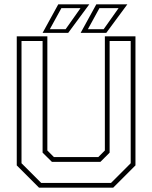

<svg xmlns="http://www.w3.org/2000/svg" viewBox="-20 -868 704 888"><path d="M160.5 0 57.5 -103V-700H199V-172L229.5 -141.5H434.5L465 -172V-700H606.5V-103L503.5 0ZM170.5 -22H493.5L584.5 -113V-678.5H487V-162L444.5 -119.5H220L177 -162V-678.5H79.5V-113ZM353 -716 425.5 -848H569L471.5 -716ZM210.5 -733H283.5L352.5 -830.5H264ZM177 -716 249.5 -848H393L295.5 -716ZM386.5 -733H459.5L528.5 -830.5H440Z"/></svg>

Font: Tourney Thin ExtraLight
Style: Regular
Weight: 250
Version: Version 1.015